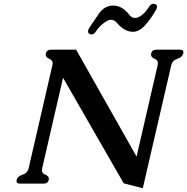

<svg xmlns="http://www.w3.org/2000/svg" viewBox="-20 -957 986 1011"><path d="M459.5 -775.4Q441.4 -779.8 443.8 -794.4V-795.9Q446.3 -806.2 460.9 -826.7L500 -883.8Q529.8 -927.7 576.2 -927.7Q622.1 -927.7 659.2 -881.3Q673.3 -862.3 690.9 -862.3Q706.1 -862.3 725.6 -876.5Q745.1 -890.1 766.6 -923.8Q774.4 -937 788.1 -937Q790.5 -937 793.5 -936.5Q809.1 -932.1 806.6 -920.4L805.7 -916.5Q803.7 -907.7 800.8 -903.8Q767.6 -847.2 738.8 -818.4Q709.5 -789.6 680.7 -789.6Q636.7 -789.6 597.7 -834Q582.5 -853 564.9 -853Q551.8 -853 535.2 -841.8L523.4 -833.5Q502 -816.9 481.4 -786.6Q473.1 -775.4 459.5 -775.4ZM699.2 -132.3 810.1 -613.8Q811.5 -619.1 811.5 -624Q811.5 -640.6 793.9 -647.5Q775.4 -654.8 775.4 -669.4Q775.4 -672.4 775.9 -675.3Q780.3 -695.3 802.7 -695.3H927.2Q945.8 -695.3 945.8 -681.6Q945.8 -678.7 944.8 -675.3Q940.4 -656.2 914.1 -647.5Q887.7 -638.7 881.8 -613.8L731.9 34.2L631.3 8.3L312 -547.4L202.1 -71.3Q201.2 -65.9 200.7 -61.5Q200.7 -43.9 218.8 -37.1Q237.8 -29.8 237.3 -15.6Q237.3 -13.2 236.8 -10.3Q232.4 9.8 209.5 9.8H85.4Q66.9 9.8 66.9 -3.9Q66.9 -6.8 67.9 -10.3Q72.3 -28.3 98.6 -37.1Q125 -45.9 130.9 -71.3L255.9 -613.8Q256.8 -618.7 257.3 -623Q257.3 -640.1 239.3 -647.5Q220.7 -654.8 220.7 -669.4Q220.7 -672.4 221.2 -675.3Q225.6 -695.3 248.5 -695.3H380.9Z"/></svg>

Font: Caudex
Style: Bold
Weight: 700
Italic angle: -13°
Version: Version 1.04